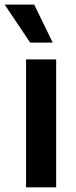

<svg xmlns="http://www.w3.org/2000/svg" viewBox="-45 -799 326 819"><path d="M83.8 -617.2H180L100.9 -779.5H-25.2ZM66.1 0H194.6V-545.5H66.1Z"/></svg>

Font: RA Gorm Semi Bold
Style: Regular
Weight: 600
Designer: Rasmus Andersson
Foundry: rsms
Version: Version 3.000;hotconv 1.0.109;makeotfexe 2.5.65596